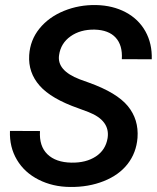

<svg xmlns="http://www.w3.org/2000/svg" viewBox="-20 -741 630 771"><path d="M412.1 -186.5Q422.9 -256.8 335.4 -291L295.9 -305.7Q185.5 -344.2 139.2 -397Q92.8 -449.7 97.2 -519.5Q101.1 -580.1 138.4 -626.2Q175.8 -672.4 236.8 -697.3Q297.9 -722.2 366.7 -720.7Q433.1 -719.2 484.9 -691.7Q536.6 -664.1 564 -615Q591.3 -565.9 589.4 -502.9L469.2 -503.4Q472.7 -559.1 444.6 -589.8Q416.5 -620.6 359.9 -622.1Q302.7 -623 263.4 -595.2Q224.1 -567.4 217.3 -520Q207.5 -458 300.3 -422.4L336.9 -409.2Q448.7 -369.1 493.2 -315.2Q537.6 -261.2 532.2 -187.5Q527.3 -127.4 492.7 -82.8Q458 -38.1 396.7 -13.7Q335.4 10.7 261.7 9.8Q191.9 9.3 135 -19.5Q78.1 -48.3 47.9 -99.4Q17.6 -150.4 20 -215.3L140.6 -214.8Q136.7 -154.3 170.4 -121.6Q204.1 -88.9 267.1 -87.9Q325.7 -86.9 365 -112.8Q404.3 -138.7 412.1 -186.5Z"/></svg>

Font: TypoPRO Roboto
Style: Italic
Weight: 500
Italic angle: -12°
Designer: Google
Version: Version 2.136; 2016